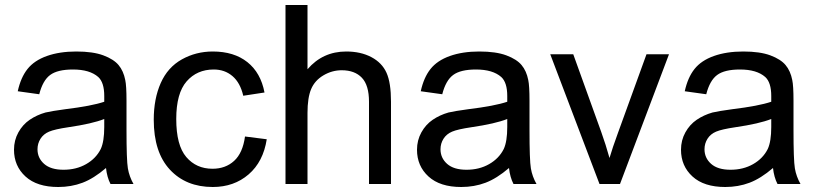

<svg xmlns="http://www.w3.org/2000/svg" viewBox="-20 -736 3264 768"><path d="M404 -64Q355 -22 310 -5Q265 12 213 12Q128 12 82 -30Q36 -72 36 -137Q36 -175 53.5 -206.5Q71 -238 99 -257Q127 -276 162 -286Q188 -292 240 -299Q347 -312 397 -329Q397 -347 397 -352Q397 -406 373 -428Q339 -458 272 -458Q210 -458 180.5 -436Q151 -414 137 -359L51 -371Q63 -426 90 -460Q117 -494 167.5 -512Q218 -530 285 -530Q352 -530 393.5 -514.5Q435 -499 454.5 -475.5Q474 -452 481 -416Q486 -393 486 -334V-217Q486 -95 491.5 -62.5Q497 -30 514 0H422Q408 -27 404 -64ZM397 -260Q349 -241 253 -227Q199 -219 176.5 -209.5Q154 -200 142 -181Q130 -162 130 -139Q130 -104 156.5 -80.5Q183 -57 234 -57Q285 -57 324.5 -79.5Q364 -102 383 -140Q397 -170 397 -228Z M960 -190 1047 -179Q1033 -89 974.5 -38.5Q916 12 831 12Q724 12 659.5 -57.5Q595 -127 595 -257Q595 -341 623 -404Q651 -467 707.5 -498.5Q764 -530 831 -530Q916 -530 969.5 -487.5Q1023 -445 1038 -366L953 -353Q941 -405 910 -431.5Q879 -458 835 -458Q768 -458 726.5 -410.5Q685 -363 685 -260Q685 -155 725 -108Q765 -61 830 -61Q882 -61 916.5 -92.5Q951 -124 960 -190Z M1122 0V-716H1210V-459Q1271 -530 1365 -530Q1423 -530 1465.5 -507.5Q1508 -485 1526 -445Q1544 -405 1544 -329V0H1456V-329Q1456 -395 1427.5 -425Q1399 -455 1347 -455Q1308 -455 1273.5 -434.5Q1239 -414 1224.5 -379.5Q1210 -345 1210 -284V0Z M2016 -64Q1967 -22 1922 -5Q1877 12 1825 12Q1740 12 1694 -30Q1648 -72 1648 -137Q1648 -175 1665.5 -206.5Q1683 -238 1711 -257Q1739 -276 1774 -286Q1800 -292 1852 -299Q1959 -312 2009 -329Q2009 -347 2009 -352Q2009 -406 1985 -428Q1951 -458 1884 -458Q1822 -458 1792.5 -436Q1763 -414 1749 -359L1663 -371Q1675 -426 1702 -460Q1729 -494 1779.5 -512Q1830 -530 1897 -530Q1964 -530 2005.5 -514.5Q2047 -499 2066.5 -475.5Q2086 -452 2093 -416Q2098 -393 2098 -334V-217Q2098 -95 2103.5 -62.5Q2109 -30 2126 0H2034Q2020 -27 2016 -64ZM2009 -260Q1961 -241 1865 -227Q1811 -219 1788.5 -209.5Q1766 -200 1754 -181Q1742 -162 1742 -139Q1742 -104 1768.5 -80.5Q1795 -57 1846 -57Q1897 -57 1936.5 -79.5Q1976 -102 1995 -140Q2009 -170 2009 -228Z M2378 0 2181 -519H2273L2385 -208Q2403 -158 2418 -104Q2430 -145 2451 -202L2566 -519H2656L2460 0Z M3072 -64Q3023 -22 2978 -5Q2933 12 2881 12Q2796 12 2750 -30Q2704 -72 2704 -137Q2704 -175 2721.5 -206.5Q2739 -238 2767 -257Q2795 -276 2830 -286Q2856 -292 2908 -299Q3015 -312 3065 -329Q3065 -347 3065 -352Q3065 -406 3041 -428Q3007 -458 2940 -458Q2878 -458 2848.5 -436Q2819 -414 2805 -359L2719 -371Q2731 -426 2758 -460Q2785 -494 2835.5 -512Q2886 -530 2953 -530Q3020 -530 3061.5 -514.5Q3103 -499 3122.5 -475.5Q3142 -452 3149 -416Q3154 -393 3154 -334V-217Q3154 -95 3159.5 -62.5Q3165 -30 3182 0H3090Q3076 -27 3072 -64ZM3065 -260Q3017 -241 2921 -227Q2867 -219 2844.5 -209.5Q2822 -200 2810 -181Q2798 -162 2798 -139Q2798 -104 2824.5 -80.5Q2851 -57 2902 -57Q2953 -57 2992.5 -79.5Q3032 -102 3051 -140Q3065 -170 3065 -228Z"/></svg>

Font: Ekushey Amar Desh
Style: Regular
Weight: 400
Designer: Al Mamun Sumon
Foundry: Al Mamun Sumon
Version: Version 1.0